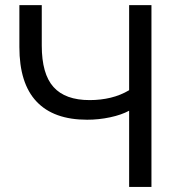

<svg xmlns="http://www.w3.org/2000/svg" viewBox="-20 -739 704 759"><path d="M324.5 -265.7Q192.1 -265.7 124.4 -337.6Q56.6 -409.4 56.6 -553.1V-718.8H145.1V-559Q145.1 -446.7 191.5 -395Q237.9 -343.3 334.4 -343.3Q378.1 -343.3 417.4 -352.8Q456.8 -362.3 490.5 -382.4V-718.8H578.7V0H490.5V-301.3Q460 -284.8 415.4 -275.3Q370.8 -265.7 324.5 -265.7Z"/></svg>

Font: Min Sans VF VF
Style: Regular
Weight: 400
Designer: Jinseong-Kim, NotoSansCJK, Nunito
Foundry: Jinseong-Kim
Version: Version 1.420;Glyphs 3.1.2 (3151)